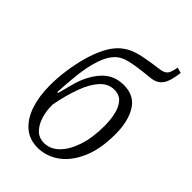

<svg xmlns="http://www.w3.org/2000/svg" viewBox="-233 -868 974 974"><g transform="rotate(45 253.5 -381.0)"><path d="M230 14Q170 14 130 -21Q90 -56 70 -116.5Q50 -177 50 -254Q50 -306 57.5 -361.5Q65 -417 79.5 -470Q94 -523 115.5 -566Q137 -609 165 -635Q188 -656 214.5 -668.5Q241 -681 283 -689.5Q325 -698 393 -707Q416 -711 427 -723.5Q438 -736 445 -776L475 -768Q467 -701 446.5 -673.5Q426 -646 385 -642Q324 -636 286.5 -630Q249 -624 227 -616Q205 -608 189 -595Q156 -566 137.5 -511.5Q119 -457 111.5 -390Q104 -323 101 -257L107 -256L127 -332Q148 -414 194.5 -467.5Q241 -521 314 -521Q391 -521 426 -463Q461 -405 461 -314Q461 -206 428.5 -133Q396 -60 343.5 -23Q291 14 230 14ZM297 -470Q254 -470 222 -435Q190 -400 167 -338Q144 -276 129 -195Q128 -153 139.5 -114Q151 -75 175 -50.5Q199 -26 236 -26Q279 -26 314 -59.5Q349 -93 370.5 -155.5Q392 -218 392 -304Q392 -348 383.5 -385.5Q375 -423 354.5 -446.5Q334 -470 297 -470Z"/></g></svg>

Font: Literata 36pt Light
Style: Italic
Weight: 300
Italic angle: -2°
Designer: Latin by Veronika Burian and Jose Scaglione. Greek by Irene Vlachou. Cyrillic by Vera Evstafieva
Foundry: TypeTogether
Version: Version 3.002